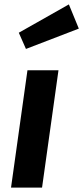

<svg xmlns="http://www.w3.org/2000/svg" viewBox="-20 -847 376 867"><path d="M291 -827.1 335.9 -717.8 97.2 -626 64.9 -699.2ZM244.1 -529.8 169.9 0H29.8L104 -529.8Z"/></svg>

Font: FiraGO SemiBold
Style: Italic
Weight: 600
Italic angle: -8°
Designer: bBox Type GmbH
Foundry: bBox Type GmbH
Version: Version 1.001;PS 001.001;hotconv 1.0.88;makeotf.lib2.5.64775